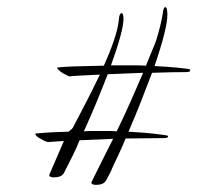

<svg xmlns="http://www.w3.org/2000/svg" viewBox="-20 -499 553 538"><path d="M249 19Q236 19 236 12Q250 -16 265 -46.5Q280 -77 297 -110L203 -106Q196 -88 185 -65.5Q174 -43 159 -14Q152 -2 131 -2Q118 -2 118 -9L159 -104L115 -101Q109 -101 94 -110Q79 -118 79 -124Q79 -125 81 -125Q89 -126 112 -127.5Q135 -129 172 -130Q174 -132 177.5 -134.5Q181 -137 184 -141L207 -185Q224 -217 237 -243.5Q250 -270 260 -290Q176 -286 176 -285Q176 -283 156 -294Q142 -303 140 -309Q141 -310 143 -310Q158 -312 190 -313Q222 -314 271 -315Q308 -397 313 -443Q314 -462 321 -462Q326 -462 326 -446Q326 -413 291 -316H318Q335 -316 352.5 -316Q370 -316 389 -315Q400 -343 407.5 -360.5Q415 -378 418 -387Q431 -429 436 -461Q438 -479 443 -479Q449 -479 449 -458Q449 -419 413 -314Q429 -313 452.5 -311.5Q476 -310 507 -306Q513 -305 513 -302Q513 -297 502 -297Q482 -297 458.5 -296.5Q435 -296 406 -295Q392 -258 376 -217Q360 -176 340 -130Q358 -129 384.5 -127Q411 -125 445 -120Q451 -119 451 -117Q451 -112 439 -112Q417 -112 390.5 -111.5Q364 -111 332 -111Q322 -86 312 -65.5Q302 -45 294 -27Q292 -21 287.5 -12.5Q283 -4 277 7Q270 19 249 19ZM215 -131Q227 -132 239 -132Q251 -132 261 -132Q273 -132 285 -132Q297 -132 307 -131Q329 -176 347 -217Q365 -258 381 -295L282 -291Q268 -255 251.5 -215Q235 -175 215 -131Z"/></svg>

Font: Lavishly Yours
Style: Regular
Weight: 400
Designer: Robert E. Leuschke
Foundry: Robert E. Leuschke
Version: Version 1.010; ttfautohint (v1.8.3)